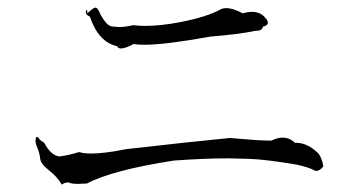

<svg xmlns="http://www.w3.org/2000/svg" viewBox="-20 -617 948 519"><path d="M147 -118Q156 -124 163 -124L168 -123Q173 -120 192 -120L215 -121Q283 -157 450 -183Q533 -189 597 -189Q612 -189 655.5 -187.5Q699 -186 782 -172Q813 -165 827 -158Q831 -155 835 -155Q844 -155 854 -167Q851 -188 841 -202Q811 -231 781 -231H777Q763 -245 744 -245Q730 -245 714 -237H706Q680 -237 601 -244Q498 -234 322 -214Q262 -202 227 -202Q206 -202 194 -206Q164 -197 141 -194Q117 -197 99 -232Q91 -235 85 -243Q82 -247 80 -247Q76 -247 76 -236Q76 -229 81.5 -216Q87 -203 88.5 -188.5Q90 -174 112.5 -156.5Q135 -139 147 -118ZM307 -486Q319 -486 341 -498Q352 -496 370 -496Q427 -496 548 -518Q633 -525 671 -534H675Q688 -534 691 -545Q704 -548 704 -556Q704 -561 697 -569Q684 -585 661 -585Q650 -585 636 -581Q610 -595 592 -595Q583 -595 577 -592Q539 -571 466 -557Q414 -547 373 -547Q356 -547 340 -549Q319 -544 303 -544Q296 -544 282.5 -545.5Q269 -547 252 -577Q244 -597 238 -596.5Q232 -596 216 -581Q216 -590 215 -590Q212 -590 212 -584Q212 -577 223 -572Q246 -503 297 -492Q299 -486 307 -486Z"/></svg>

Font: Xiaobo Songti 小帛宋体
Style: Regular
Weight: 400
Version: Version 1.501;March 17, 2024;FontCreator 14.0.0.2814 64-bit